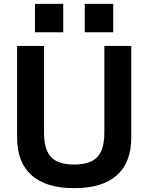

<svg xmlns="http://www.w3.org/2000/svg" viewBox="-20 -969 772 999"><path d="M366 10Q220 10 144.5 -57Q69 -124 69 -253V-730H209V-280Q209 -191 245.5 -152Q282 -113 366 -113Q450 -113 486.5 -152Q523 -191 523 -280V-730H663V-253Q663 -124 588 -57Q513 10 366 10ZM421 -801V-949H569V-801ZM162 -801V-949H309V-801Z"/></svg>

Font: M PLUS 1 Thin
Style: Bold
Weight: 700
Version: Version 1.001